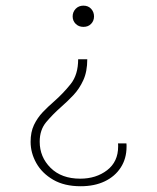

<svg xmlns="http://www.w3.org/2000/svg" viewBox="-20 -603 555 680"><path d="M289.1 -393.1H256.8Q256.8 -338.4 230.2 -305.2Q203.6 -272 171.4 -243.7Q150.4 -225.6 131.3 -205.6Q112.3 -185.5 100.3 -160.4Q88.4 -135.3 88.4 -100.6Q88.4 -61.5 108.6 -25.4Q128.9 10.7 168.5 33.7Q208 56.6 265.6 56.6Q314.5 56.6 350.8 39.3Q387.2 22 407.7 -9.8Q428.2 -41.5 428.2 -83.5Q428.2 -86.4 428.2 -89.4Q428.2 -92.3 427.7 -95.2H397.9Q398.4 -92.3 398.4 -89.4Q398.4 -86.4 398.4 -84Q398.4 -30.3 359.4 -0.2Q320.3 29.8 264.2 29.8Q197.8 29.8 159.2 -8.5Q120.6 -46.9 120.6 -101.1Q120.6 -143.1 143.8 -170.7Q167 -198.2 195.8 -223.6Q218.8 -243.7 240 -266.1Q261.2 -288.6 275.1 -319.1Q289.1 -349.6 289.1 -393.1ZM313 -544.9Q313 -560.5 302.7 -571.8Q292.5 -583 275.4 -583Q258.8 -583 248 -571.8Q237.3 -560.5 237.3 -544.9Q237.3 -529.3 248 -518.6Q258.8 -507.8 275.4 -507.8Q292.5 -507.8 302.7 -518.6Q313 -529.3 313 -544.9Z"/></svg>

Font: Estedad VF
Style: Regular
Weight: 100
Designer: Amin Abedi
Version: Version 7.3